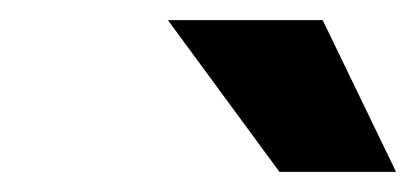

<svg xmlns="http://www.w3.org/2000/svg" viewBox="-20 -770 414 191"><path d="M147 -750 258 -599H374L301 -750Z"/></svg>

Font: Asimov Pro
Style: BdObl
Weight: 700
Designer: Google
Version: Version 2.000980; 2014